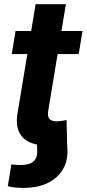

<svg xmlns="http://www.w3.org/2000/svg" viewBox="-20 -696 419 929"><path d="M17.7 204.9 35.2 99.2Q46.2 100.7 57 101.6Q67.7 102.5 78.3 102.5Q121.7 102.5 141.4 85.5Q161.1 68.5 160 34.3L158.9 -5.3H304.6L306.2 27.5Q308.9 81.7 284.2 123.7Q259.6 165.6 210.8 189.4Q162 213.2 92 213.2Q70.1 213.2 51 211.1Q31.9 208.9 17.7 204.9ZM379.1 -545.9 360.8 -434.3H36.9L55.2 -545.9ZM152.3 -675.8H298.8L213.3 -159.8Q209 -133.3 218.8 -121.1Q228.6 -109 254.7 -109Q263.2 -109 278.5 -111.1Q293.8 -113.2 302.1 -115.1L304.6 -5.3Q279.6 1.7 255.1 4.7Q230.7 7.6 208.2 7.6Q125.6 7.6 88.9 -32.3Q52.3 -72.3 64.6 -146.9Z"/></svg>

Font: Inter
Style: Italic
Weight: 400
Italic angle: -9.3988°
Designer: Rasmus Andersson
Foundry: rsms
Version: Version 4.001;git-66647c0bb